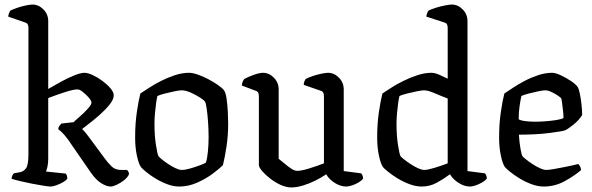

<svg xmlns="http://www.w3.org/2000/svg" viewBox="-20 -820 2604 844"><path d="M202 0Q195 0 172 -3.5Q149 -7 121 -12.5Q93 -18 68 -24Q43 -30 31 -34Q31 -42 34.5 -48.5Q38 -55 41 -58L68 -63Q84 -66 94.5 -80.5Q105 -95 105 -143V-697Q105 -705 102.5 -711.5Q100 -718 91 -721L16 -747Q17 -756 20 -763Q23 -770 25 -773Q36 -779 55 -785.5Q74 -792 93.5 -796Q113 -800 123 -800Q150 -800 171 -778.5Q192 -757 192 -727V-429Q219 -445 249.5 -461.5Q280 -478 307.5 -489Q335 -500 351 -500Q366 -500 387.5 -490Q409 -480 430 -464.5Q451 -449 465.5 -432Q480 -415 480 -401Q480 -383 461.5 -360Q443 -337 417.5 -314.5Q392 -292 370 -275.5Q348 -259 341 -253Q344 -250 351.5 -242Q359 -234 378 -208L443 -120Q455 -104 470.5 -88.5Q486 -73 512 -73H538Q541 -71 544 -66Q547 -61 547 -54Q541 -40 525 -27.5Q509 -15 492.5 -7.5Q476 0 467 0Q449 0 426 -14Q403 -28 381 -59L298 -179Q277 -211 264.5 -225Q252 -239 246 -244Q240 -249 236 -252Q236 -260 241 -266.5Q246 -273 250 -277L304 -283Q308 -288 320.5 -298.5Q333 -309 347 -322.5Q361 -336 371.5 -348.5Q382 -361 382 -369Q382 -377 370.5 -390.5Q359 -404 344.5 -415.5Q330 -427 321 -427Q302 -427 264 -414.5Q226 -402 192 -389V-123Q192 -102 188.5 -87Q185 -72 182 -66L269 -57Q271 -55 273.5 -49Q276 -43 276 -35Q271 -27 257 -19Q243 -11 227.5 -5.5Q212 0 202 0Z M768 0Q742 0 714.5 -10.5Q687 -21 662.5 -36Q638 -51 621.5 -65Q605 -79 600 -85Q590 -98 582 -134.5Q574 -171 574 -216Q574 -276 581.5 -327Q589 -378 597 -409Q611 -418 634.5 -433.5Q658 -449 687.5 -464Q717 -479 749 -489.5Q781 -500 811 -500Q827 -500 850 -492Q873 -484 896.5 -471.5Q920 -459 938.5 -446Q957 -433 964 -424Q972 -414 976 -386.5Q980 -359 981.5 -328Q983 -297 983 -276Q983 -224 975.5 -175Q968 -126 960 -94Q945 -79 915 -56.5Q885 -34 846.5 -17Q808 0 768 0ZM779 -73Q794 -73 816.5 -79.5Q839 -86 859 -93.5Q879 -101 885 -105Q891 -123 894 -154.5Q897 -186 897 -216Q897 -251 894.5 -285Q892 -319 888.5 -343.5Q885 -368 881 -373Q878 -379 859.5 -391Q841 -403 818.5 -413Q796 -423 778 -423Q768 -423 746.5 -418.5Q725 -414 703.5 -408.5Q682 -403 672 -398Q669 -387 666 -365.5Q663 -344 661 -320Q659 -296 659 -276Q659 -224 665.5 -182.5Q672 -141 677 -133Q680 -129 691.5 -119.5Q703 -110 719.5 -99Q736 -88 752 -80.5Q768 -73 779 -73Z M1261 4Q1238 4 1213 -7.5Q1188 -19 1166.5 -36Q1145 -53 1131.5 -69Q1118 -85 1118 -95V-397Q1118 -405 1115.5 -411.5Q1113 -418 1104 -421L1043 -444Q1044 -455 1047.5 -462.5Q1051 -470 1054 -473Q1070 -482 1095.5 -491Q1121 -500 1136 -500Q1163 -500 1184 -478.5Q1205 -457 1205 -427V-122Q1217 -113 1231.5 -100.5Q1246 -88 1260.5 -78.5Q1275 -69 1287 -69Q1305 -69 1339 -79.5Q1373 -90 1404 -102V-397Q1404 -405 1401.5 -411.5Q1399 -418 1390 -421L1315 -447Q1316 -458 1319 -464.5Q1322 -471 1324 -473Q1335 -479 1354 -485.5Q1373 -492 1392.5 -496Q1412 -500 1422 -500Q1449 -500 1470 -478.5Q1491 -457 1491 -427V-68L1568 -58Q1570 -56 1573 -49.5Q1576 -43 1576 -35Q1571 -27 1557 -18.5Q1543 -10 1527.5 -5Q1512 0 1502 0Q1477 0 1451.5 -16Q1426 -32 1414 -54Q1394 -40 1367 -26.5Q1340 -13 1312 -4.5Q1284 4 1261 4Z M1834 0Q1808 0 1780 -10.5Q1752 -21 1727.5 -36Q1703 -51 1686 -65Q1669 -79 1664 -85Q1654 -98 1646 -134.5Q1638 -171 1638 -216Q1638 -276 1645.5 -327Q1653 -378 1661 -409Q1675 -418 1698.5 -433.5Q1722 -449 1752.5 -464Q1783 -479 1815 -489.5Q1847 -500 1877 -500Q1892 -500 1912 -491Q1932 -482 1948 -474V-697Q1948 -705 1945.5 -711.5Q1943 -718 1934 -721L1854 -747Q1855 -756 1858 -763Q1861 -770 1863 -773Q1874 -779 1894.5 -785.5Q1915 -792 1935.5 -796Q1956 -800 1966 -800Q1993 -800 2014 -778.5Q2035 -757 2035 -727V-68L2112 -58Q2114 -56 2117 -49.5Q2120 -43 2120 -35Q2110 -22 2085.5 -11Q2061 0 2046 0Q2021 0 1996 -16Q1971 -32 1958 -54Q1930 -33 1899.5 -16.5Q1869 0 1834 0ZM1845 -73Q1860 -73 1891 -82.5Q1922 -92 1948 -102V-387Q1919 -398 1890 -410.5Q1861 -423 1844 -423Q1834 -423 1812 -418.5Q1790 -414 1768 -408.5Q1746 -403 1736 -398Q1733 -387 1730 -365.5Q1727 -344 1725 -320Q1723 -296 1723 -276Q1723 -224 1729.5 -182.5Q1736 -141 1741 -133Q1744 -129 1756 -119.5Q1768 -110 1784.5 -99Q1801 -88 1817.5 -80.5Q1834 -73 1845 -73Z M2370 0Q2344 0 2316 -10.5Q2288 -21 2263.5 -36Q2239 -51 2222 -65Q2205 -79 2200 -85Q2190 -98 2182 -134.5Q2174 -171 2174 -216Q2174 -276 2181.5 -327Q2189 -378 2197 -409Q2211 -418 2234 -433.5Q2257 -449 2285.5 -464Q2314 -479 2345.5 -489.5Q2377 -500 2407 -500Q2422 -500 2445.5 -489Q2469 -478 2490.5 -463.5Q2512 -449 2519 -438Q2524 -431 2528.5 -410Q2533 -389 2536 -363Q2539 -337 2539 -314Q2525 -292 2502.5 -273.5Q2480 -255 2464 -247Q2453 -243 2396 -235.5Q2339 -228 2261 -228Q2263 -194 2268 -166Q2273 -138 2277 -133Q2280 -129 2292 -119.5Q2304 -110 2320.5 -99Q2337 -88 2353.5 -80.5Q2370 -73 2381 -73Q2392 -73 2412.5 -76.5Q2433 -80 2455.5 -84.5Q2478 -89 2496.5 -93Q2515 -97 2522 -99Q2526 -95 2530 -88Q2534 -81 2534 -72Q2506 -48 2463 -24Q2420 0 2370 0ZM2331 -285Q2354 -285 2379.5 -287Q2405 -289 2426.5 -292.5Q2448 -296 2457 -301Q2457 -315 2455 -333Q2453 -351 2451 -366Q2449 -381 2448 -385Q2448 -389 2435 -398Q2422 -407 2405.5 -415Q2389 -423 2377 -423Q2367 -423 2345.5 -418.5Q2324 -414 2303 -408.5Q2282 -403 2272 -398Q2268 -381 2264 -353.5Q2260 -326 2260 -296Q2268 -290 2290 -287.5Q2312 -285 2331 -285Z"/></svg>

Font: Texturina 72pt Medium
Style: Regular
Weight: 500
Designer: Guillermo Torres Carreño
Foundry: Omnibus-Type
Version: Version 1.002; ttfautohint (v1.8.3)